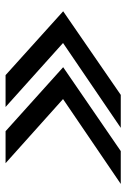

<svg xmlns="http://www.w3.org/2000/svg" viewBox="98 -592 454 690"><g transform="rotate(90 325.0 -247.0)"><path d="M250 -40H364.5L134.5 -246.5L439.5 -454H321L20.5 -247ZM451.5 -40H566.5L336 -246.5L641 -454H523L221.5 -247Z"/></g></svg>

Font: Anybody Expanded
Style: Italic
Weight: 400
Width: 7
Italic angle: -10°
Version: Version 1.113;gftools[0.9.25]